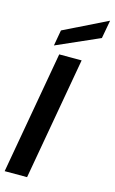

<svg xmlns="http://www.w3.org/2000/svg" viewBox="-142 -1005 632 1059"><g transform="rotate(15 174.0 -476.0)"><path d="M1 0 125 -700H253L129 0ZM84 -740 100 -830 348 -952 329 -848Z"/></g></svg>

Font: Rethink Sans
Style: Bold Italic
Weight: 700
Italic angle: -10°
Designer: The Rethink Sans project authors (Hans Thiessen). DM Sans designed by Colophon Foundry.
Foundry: Rethink Communications LLC
Version: Version 1.001